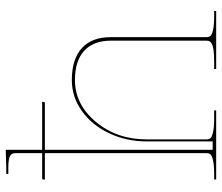

<svg xmlns="http://www.w3.org/2000/svg" viewBox="-74 -728 802 695"><g transform="rotate(-90 327.5 -381.0)"><path d="M306.2 -629.9 304.2 -620.1H132.3V-12.7H162.6V-251Q162.6 -324.2 191.7 -386.5Q220.7 -448.7 272 -485.6Q323.2 -522.5 384.8 -522.5Q460.4 -522.5 500.2 -486.3Q540 -450.2 540 -382.3V-35.2Q540 -26.4 544.2 -21Q548.3 -15.6 565.7 -11.5Q583 -7.3 615.2 -7.3H634.8V0H424.8V-7.3H452.6Q477.1 -7.3 492.9 -9.5Q508.8 -11.7 515.9 -15.9Q522.9 -20 525.1 -24.4Q527.3 -28.8 527.3 -35.2V-380.9Q527.3 -444.3 490.7 -477.8Q454.1 -511.2 384.8 -511.2Q296.4 -511.2 233.2 -435.3Q169.9 -359.4 169.9 -251V-35.2Q169.9 -26.4 174.1 -21Q178.2 -15.6 195.6 -11.5Q212.9 -7.3 245.1 -7.3H274.9V0H24.9V-7.3H44.9Q77.1 -7.3 94.5 -11.5Q111.8 -15.6 116 -21Q120.1 -26.4 120.1 -35.2V-620.1H23.9L25.9 -629.9H120.1V-727.5Q120.1 -741.2 108.4 -746.8Q96.7 -752.4 67.4 -752.4H44.9V-759.8H67.4L132.3 -761.7V-629.9Z"/></g></svg>

Font: ZnikomitNo25
Style: Regular
Weight: 100
Designer: gluk
Foundry: gluk
Version: Version 0.56